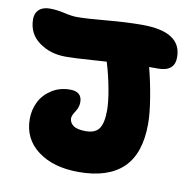

<svg xmlns="http://www.w3.org/2000/svg" viewBox="-75 -743 804 800"><g transform="rotate(10 327.5 -343.0)"><path d="M308.1 -18.1Q201.2 -18.1 135.5 -67.4Q69.8 -116.7 69.8 -201.2Q69.8 -239.3 86.2 -272.7Q102.5 -306.2 136.5 -328.1Q170.4 -350.1 214.8 -350.1Q265.1 -350.1 265.1 -305.2Q265.1 -284.7 252 -264.6Q238.8 -244.6 238.8 -233.9Q238.8 -215.3 254.9 -203.1Q271 -190.9 308.1 -190.9Q348.6 -190.9 364.7 -214.6Q380.9 -238.3 380.9 -292Q380.9 -328.1 370.6 -383.3Q360.4 -438.5 344.2 -491.2Q325.7 -490.2 284.7 -487.3Q243.7 -484.4 218 -483.2Q192.4 -481.9 171.9 -481.9Q106 -481.9 58.6 -516.8Q11.2 -551.8 11.2 -612.8Q11.2 -638.2 27.3 -653.1Q43.5 -668 73.2 -668Q102.1 -668 135 -660.4Q168 -652.8 189.9 -652.8Q229.5 -652.8 313.7 -660.4Q397.9 -668 463.9 -668Q629.9 -668 629.9 -560.1Q629.9 -500 560.1 -500H522Q537.6 -440.9 548.3 -375.2Q559.1 -309.6 559.1 -266.1Q559.1 -139.6 495.8 -78.9Q432.6 -18.1 308.1 -18.1Z"/></g></svg>

Font: Shantell Sans Irregular
Style: Regular
Weight: 800
Designer: Stephen Nixon, Anya Danilova, Shantell Martin
Foundry: Arrow Type
Version: Version 1.006;[9816181b4]